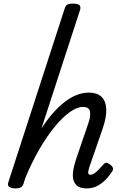

<svg xmlns="http://www.w3.org/2000/svg" viewBox="-20 -1035 691 1070"><path d="M464 15Q425 15 407.5 -1.5Q390 -18 387 -43Q384 -68 390 -96Q396 -124 404 -148L471 -344Q485 -382 482 -410.5Q479 -439 443 -439Q409 -439 368.5 -410Q328 -381 284.5 -328Q241 -275 199 -202.5Q157 -130 121 -43L111 -11Q107 2 97 8.5Q87 15 64 15Q48 15 34 8Q20 1 26 -18L339 -983Q345 -1003 354.5 -1009Q364 -1015 384 -1015Q415 -1015 423.5 -1005.5Q432 -996 425 -976L211 -319Q242 -367 274.5 -404Q307 -441 340 -466.5Q373 -492 407 -505.5Q441 -519 475 -519Q520 -519 544.5 -496.5Q569 -474 572 -430Q575 -386 553 -321L478 -104Q472 -85 471.5 -76Q471 -67 475 -64Q479 -61 484 -61Q494 -61 504.5 -68Q515 -75 527.5 -87.5Q540 -100 554 -116Q562 -126 570 -127.5Q578 -129 589 -121Q605 -111 608.5 -101Q612 -91 606 -81Q597 -66 577.5 -43Q558 -20 529 -2.5Q500 15 464 15Z"/></svg>

Font: Playwrite NZ
Style: Regular
Weight: 400
Designer: Veronika Burian, José Scaglione
Foundry: TypeTogether
Version: Version 1.002